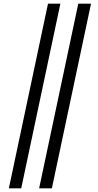

<svg xmlns="http://www.w3.org/2000/svg" viewBox="-20 -780 533 1040"><path d="M240 -760H307L95 240H28ZM404 -760H473L261 240H192Z"/></svg>

Font: Noto Serif Narrow
Style: Italic
Weight: 400
Width: 4
Italic angle: -12°
Designer: Monotype Design Team
Foundry: Monotype Imaging Inc.
Version: Version 1.001